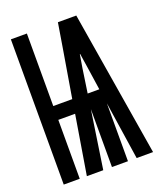

<svg xmlns="http://www.w3.org/2000/svg" viewBox="-136 -824 772 913"><g transform="rotate(-20 250.0 -367.5)"><path d="M28 0H109V-298H194L145 0H228L272 -293V0H353V-293L397 0H480L359 -735H266L246 -613L205 -368H109V-735H28ZM283 -368 301 -490Q304 -508 307 -526Q310 -544 313 -562Q316 -544 318.5 -526Q321 -508 324 -490L342 -368Z"/></g></svg>

Font: Iosevka SS09
Style: Bold
Weight: 700
Monospace: yes
Designer: Belleve Invis
Foundry: Belleve Invis
Version: Version 5.2.1; ttfautohint (v1.8.3)